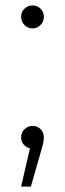

<svg xmlns="http://www.w3.org/2000/svg" viewBox="-20 -546 240 709"><path d="M100 -441Q83 -441 70.5 -453.5Q58 -466 58 -484Q58 -502 70.5 -514Q83 -526 100 -526Q117 -526 129.5 -514Q142 -502 142 -484Q142 -466 129.5 -453.5Q117 -441 100 -441ZM58 143 97 -26 102 3Q83 3 70.5 -9Q58 -21 58 -39Q58 -57 70.5 -69Q83 -81 100 -81Q119 -81 130.5 -68.5Q142 -56 142 -39Q142 -32 141 -25Q140 -18 138 -11Q136 -4 133 7L94 143Z"/></svg>

Font: Montserrat Thin Light
Style: Regular
Weight: 300
Version: Version 9.000